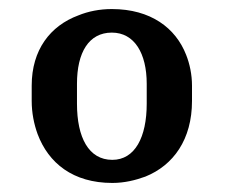

<svg xmlns="http://www.w3.org/2000/svg" viewBox="-20 -741 497 424"><path d="M50 -518C50 -492 55 -467 63 -445C87 -381 141 -337 228 -337C255 -337 279 -343 301 -351C363 -376 404 -433 404 -518V-552C404 -576 399 -600 391 -620C368 -679 313 -721 227 -721C200 -721 175 -716 153 -707C91 -684 50 -631 50 -552ZM150 -512V-556C150 -625 176 -669 227 -669C277 -669 304 -623 304 -556V-512C304 -438 278 -388 228 -388C176 -388 150 -437 150 -512Z"/></svg>

Font: Aerodynamic
Style: Bd
Weight: 500
Designer: Google
Version: Version 2.000980; 2014